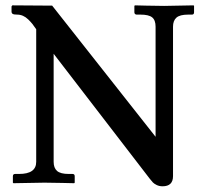

<svg xmlns="http://www.w3.org/2000/svg" viewBox="-20 -666 751 699"><path d="M546.4 -568.8Q546.4 -592.8 533.9 -602.8Q521.5 -612.8 491.7 -612.8H477.5Q474.1 -612.8 471.7 -615Q469.2 -617.2 469.2 -621.1V-644.5L471.2 -646.5L512.2 -645.5Q553.2 -644.5 577.6 -644.5L684.6 -646.5L686.5 -644.5V-621.1Q686.5 -612.8 678.7 -612.8H664.6Q634.8 -612.8 622.3 -601.8Q609.9 -590.8 609.9 -568.8V-24.9Q609.9 12.2 571.8 12.2Q560.1 12.2 550.5 7.6Q541 2.9 536.4 -2Q531.7 -6.8 525.4 -15.1L175.3 -470.2V-76.7Q175.3 -54.7 187.7 -43.7Q200.2 -32.7 230 -32.7H244.1Q252 -32.7 252 -24.4V-1L250 1L207 0Q164.1 -1 141.6 -1L28.8 1L26.9 -1V-24.4Q26.9 -32.7 35.2 -32.7H49.3Q111.8 -32.7 111.8 -76.7V-559.6Q103.5 -571.8 97.7 -579.1Q91.8 -586.4 82.8 -595.2Q73.7 -604 63.7 -608.4Q53.7 -612.8 42.5 -612.8Q30.3 -612.8 26.1 -615.5Q22 -618.2 22 -624V-642.6L24.9 -646.5L169.9 -645.5L546.4 -168Z"/></svg>

Font: LL2
Style: Bold
Weight: 700
Designer: Philipp H. Poll
Foundry: Philipp H. Poll
Version: Version 2.7.x